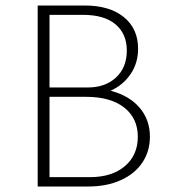

<svg xmlns="http://www.w3.org/2000/svg" viewBox="-20 -678 619 698"><path d="M525 -181Q525 -128 497.5 -87Q470 -46 419 -23Q368 0 301 0H117V-658H288Q378 -658 430 -616Q482 -574 482 -501Q482 -449 455 -409Q428 -369 382 -348Q449 -331 487 -287Q525 -243 525 -181ZM160 -624V-360H299Q363 -360 402 -396.5Q441 -433 441 -494Q441 -555 400 -589.5Q359 -624 282 -624ZM481 -181Q481 -248 431.5 -287Q382 -326 293 -326H160V-34H307Q387 -34 434 -74Q481 -114 481 -181Z"/></svg>

Font: Ysabeau Light
Style: Regular
Weight: 300
Designer: Christian Thalmann (Catharsis Fonts)
Version: Version 0.003